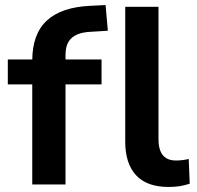

<svg xmlns="http://www.w3.org/2000/svg" viewBox="-20 -732 783 762"><path d="M108 0V-397H11V-496H145L108 -460V-491Q108 -597 166 -650.5Q224 -704 340 -709L399 -712L408 -610L344 -606Q309 -605 286 -595Q263 -585 251.5 -565.5Q240 -546 240 -513V-486L222 -496H383V-397H240V0ZM649 10Q563 10 520 -36.5Q477 -83 477 -170V-705H609V-179Q609 -152 616.5 -133Q624 -114 639.5 -104.5Q655 -95 678 -95Q691 -95 703.5 -96.5Q716 -98 729 -101L733 -3Q712 4 692.5 7Q673 10 649 10Z"/></svg>

Font: Nunito Sans 9pt
Style: Bold
Weight: 700
Version: Version 3.101;gftools[0.9.27]